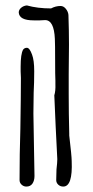

<svg xmlns="http://www.w3.org/2000/svg" viewBox="-20 -687 341 707"><path d="M187 -24Q187 -45 188 -63Q191 -89 191 -101L185 -221Q183 -259 180 -336Q185 -352 184 -378V-390Q183 -408 183 -464Q183 -526 182 -544Q179 -613 146 -613L127 -612H104Q51 -612 49 -641Q49 -651 58 -658.5Q67 -666 79 -667Q118 -656 168 -656Q185 -665 203 -665Q214 -665 222.5 -654.5Q231 -644 232 -632Q234 -574 234 -523L233 -414V-340Q233 -269 235 -195V-188Q244 -112 244 -94Q248 0 213 0Q202 0 194.5 -7Q187 -14 187 -24ZM52 -24Q52 -122 55 -213Q57 -335 57 -400Q57 -413 56 -424V-442Q56 -488 65 -504Q70 -511 79 -511Q89 -511 98 -486Q106 -465 106 -425Q106 -383 104 -346Q103 -309 103 -269L105 -153L107 -39Q107 -22 99.5 -11Q92 0 77 0Q67 0 59.5 -7Q52 -14 52 -24Z"/></svg>

Font: Amatic SC
Style: Bold
Weight: 700
Designer: Multiple Designers
Foundry: Vernon Adams
Version: Version 2.505